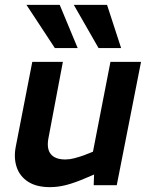

<svg xmlns="http://www.w3.org/2000/svg" viewBox="-20 -763 622 791"><path d="M186 8Q130 8 95.5 -14.5Q61 -37 48.5 -75Q36 -113 45 -159L113 -508H239L180 -196Q171 -151 189 -128.5Q207 -106 249 -106Q267 -106 286 -111Q305 -116 325 -123L363 -138L435 -508H561L461 0H366L369 -83L391 -54L330 -28Q288 -10 253.5 -1Q219 8 186 8ZM206 -565 89 -743H226L300 -565ZM386 -565 284 -743H421L479 -565Z"/></svg>

Font: REM Medium
Style: Italic
Weight: 500
Italic angle: -11°
Designer: Octavio Pardo
Foundry: Ashler Design
Version: Version 1.005;gftools[0.9.28]